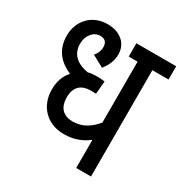

<svg xmlns="http://www.w3.org/2000/svg" viewBox="-150 -748 826 865"><g transform="rotate(30 263.0 -316.0)"><path d="M526 -553V-622H319V-553H365V-236C336 -201 299 -173 246 -173C200 -173 169 -198 169 -255C169 -310 199 -335 250 -335C257 -335 267 -335 275 -334L281 -401C270 -403 255 -404 241 -404C224 -404 208 -403 194 -399C146 -407 100 -432 100 -494C100 -536 127 -570 162 -570C190 -570 199 -553 199 -532C199 -512 190 -494 179 -482L240 -449C260 -475 274 -503 274 -538C274 -595 229 -632 165 -632C81 -632 30 -570 30 -496C30 -420 72 -378 129 -353C104 -327 93 -290 93 -252C93 -162 155 -104 239 -104C297 -104 334 -123 365 -146V0H442V-553Z"/></g></svg>

Font: Noto Sans Condensed
Style: Regular
Weight: 400
Width: 3
Designer: Monotype Design Team
Foundry: Monotype Imaging Inc.
Version: Version 2.013